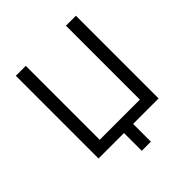

<svg xmlns="http://www.w3.org/2000/svg" viewBox="-227 -847 1146 1146"><g transform="rotate(-45 346.5 -274.0)"><path d="M308 0H93V-698H177V-74H516V-698H600V0H385V150H308Z"/></g></svg>

Font: IBM Plex Sans
Style: Regular
Weight: 400
Designer: Mike Abbink, Paul van der Laan, Pieter van Rosmalen
Foundry: Bold Monday
Version: Version 3.005